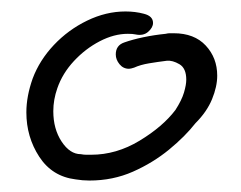

<svg xmlns="http://www.w3.org/2000/svg" viewBox="-20 -334 420 335"><path d="M136 -19Q130 -19 124 -19.5Q118 -20 112 -21Q71 -26 48.5 -60.5Q26 -95 26 -138Q26 -166 37 -197Q49 -229 74 -255.5Q99 -282 132 -298Q165 -314 199 -314Q216 -314 231 -310Q247 -306 247 -294Q247 -286 238.5 -278.5Q230 -271 216 -274Q212 -275 203 -275Q179 -275 154 -262Q129 -249 109 -227.5Q89 -206 80 -180Q73 -160 73 -140Q73 -109 87.5 -87Q102 -65 121 -65Q126 -64 130.5 -64Q135 -64 139 -64Q183 -64 223.5 -88.5Q264 -113 286 -142Q297 -159 301 -172.5Q305 -186 305 -195Q305 -215 293 -222Q281 -229 271 -228Q255 -226 240 -223.5Q225 -221 214 -216Q208 -214 205 -214Q195 -214 188.5 -222Q182 -230 182 -239Q182 -255 197 -260Q211 -265 230 -269Q249 -273 269 -275Q273 -276 276 -276Q279 -276 283 -276Q319 -276 339 -254.5Q359 -233 359 -202Q359 -183 350 -161Q341 -139 321 -119Q303 -96 275 -73Q247 -50 212 -34.5Q177 -19 136 -19Z"/></svg>

Font: Grape Nuts
Style: Regular
Weight: 400
Designer: Robert E. Leuschke
Foundry: Robert E. Leuschke
Version: Version 1.010; ttfautohint (v1.8.3)